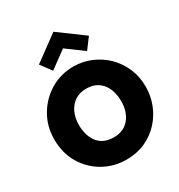

<svg xmlns="http://www.w3.org/2000/svg" viewBox="-215 -1070 1140 1224"><g transform="rotate(-30 355.0 -458.0)"><path d="M359.5 12Q267 12 190.5 -31.5Q114 -75 68.2 -152Q22.5 -229 22.5 -330.5Q22.5 -425 67.8 -502.5Q113 -580 189.5 -626Q266 -672 359.5 -672Q427 -672 487.8 -646.5Q548.5 -621 595.2 -575.2Q642 -529.5 669 -467Q696 -404.5 696 -330.5Q696 -264 672.2 -202.5Q648.5 -141 604.2 -92.8Q560 -44.5 498 -16.2Q436 12 359.5 12ZM359.5 -151.5Q432 -151.5 473.2 -200.8Q514.5 -250 514.5 -330.5Q514.5 -359.5 507 -390.8Q499.5 -422 481.8 -448.8Q464 -475.5 434 -492.2Q404 -509 359.5 -509Q310 -509 275.2 -485.2Q240.5 -461.5 222.5 -421Q204.5 -380.5 204.5 -330.5Q204.5 -259.5 237 -210.5Q277 -151.5 359.5 -151.5ZM235.5 -713 176.5 -792.5 361 -927.5 544.5 -792.5 485.5 -713.5 361 -805Z"/></g></svg>

Font: Lucymar Sans ExtraBold
Style: Regular
Weight: 800
Foundry: The League of Moveable Type (original font) / Main changes by Cristiano Sobral with portions from Mirco Monsees
Version: Version 2.001;August 30, 2020;FontCreator 13.0.0.2681 64-bit